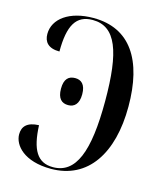

<svg xmlns="http://www.w3.org/2000/svg" viewBox="-110 -806 763 899"><g transform="rotate(15 271.5 -357.0)"><path d="M221 10C401 10 497 -139 497 -365C497 -590 411 -724 232 -724C116 -724 42 -670 42 -596C42 -558 63 -531 118 -531C118 -658 151 -714 231 -714C344 -714 385 -601 385 -362C385 -116 339 0 228 0C152 0 120 -56 115 -173C58 -171 36 -146 36 -108C36 -55 91 10 221 10ZM222 -299C251 -299 273 -317 273 -365C273 -413 251 -430 222 -430C191 -430 170 -413 170 -365C170 -317 191 -299 222 -299Z"/></g></svg>

Font: Noto Serif Display Condensed Medium
Style: Regular
Weight: 500
Width: 3
Designer: Monotype Design Team
Foundry: Monotype Imaging Inc.
Version: Version 2.009